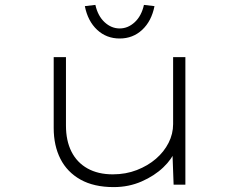

<svg xmlns="http://www.w3.org/2000/svg" viewBox="-20 -753 971 783"><path d="M444 10Q363 10 308.5 -20.5Q254 -51 226.5 -105Q199 -159 199 -231V-520H249V-241Q249 -179 271.5 -134.5Q294 -90 337 -66Q380 -42 440 -42Q493 -42 538 -59.5Q583 -77 616 -105.5Q649 -134 667.5 -170.5Q686 -207 686 -247V-520H736V0H688L683 -137L693 -138Q682 -105 646 -70.5Q610 -36 557.5 -13Q505 10 444 10ZM468 -596Q414 -596 376 -631.5Q338 -667 326 -728L369 -733Q379 -688 406.5 -662.5Q434 -637 468 -637Q502 -637 529.5 -662.5Q557 -688 567 -733L610 -728Q598 -667 560 -631.5Q522 -596 468 -596Z"/></svg>

Font: Lexend Zetta ExtraLight
Style: Regular
Weight: 250
Version: Version 1.007